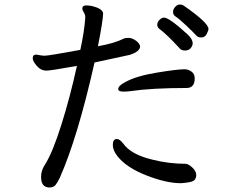

<svg xmlns="http://www.w3.org/2000/svg" viewBox="-20 -803 1040 851"><path d="M782 9Q717 9 629 -25.5Q541 -60 501 -110Q480 -137 480 -160Q480 -187 498 -187Q510 -187 526 -167Q560 -118 657 -95Q729 -77 803 -77Q816 -76 833 -60Q850 -44 850 -26Q849 -8 836.5 -1Q824 6 782 9ZM527 -397Q504 -397 504 -408Q504 -423 535 -439Q583 -466 674.5 -481Q766 -496 797 -496Q815 -496 829 -485.5Q843 -475 843 -456Q843 -413 807 -413Q653 -413 558 -399Q543 -397 527 -397ZM776 -589Q720 -650 689 -673Q677 -681 677 -694Q677 -705 687 -715Q697 -725 707 -725Q730 -725 812 -650Q834 -629 834 -611Q834 -600 825 -589.5Q816 -579 800 -579Q784 -579 776 -589ZM199 28Q162 28 162 -19Q162 -47 179 -73Q213 -126 252 -250Q291 -374 321 -511Q205 -490 186 -490Q161 -490 143 -511Q125 -532 125 -545Q125 -561 141 -561Q145 -561 165 -557L177 -556Q196 -556 336 -582Q354 -664 358 -726Q358 -738 351.5 -748Q345 -758 345 -765Q345 -779 362 -779Q373 -779 389 -776Q433 -765 437 -745Q437 -714 414 -598Q488 -611 531 -633Q538 -635 551 -635Q565 -635 581.5 -623.5Q598 -612 601 -598Q601 -575 556 -560L399 -526Q324 -193 245 -15Q235 6 226 17Q217 28 199 28ZM872 -637Q857 -637 849 -646.5Q841 -656 808 -687.5Q775 -719 758 -730Q747 -737 747 -750Q747 -762 756.5 -772.5Q766 -783 777 -783Q787 -783 793 -779Q904 -702 904 -675Q904 -667 896 -652Q888 -637 872 -637Z"/></svg>

Font: LXGW WenKai Mono Medium
Style: Regular
Weight: 500
Monospace: yes
Designer: LXGW / Fontworks Inc.
Foundry: LXGW / Fontworks Inc.
Version: Version 1.520; June 14, 2025